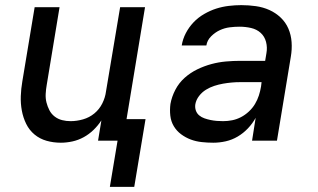

<svg xmlns="http://www.w3.org/2000/svg" viewBox="-20 -548 1240 748"><path d="M503 180H408L438 0H362L375 -79Q362 -59 344.5 -42Q327 -25 306 -13.5Q285 -2 262 3Q239 8 217 8Q188 8 161.5 0.5Q135 -7 114.5 -24Q94 -41 82 -65.5Q70 -90 65 -117.5Q60 -145 61 -173.5Q62 -202 67 -231L115 -520H212L162 -217Q159 -200 158 -182.5Q157 -165 161 -149Q165 -133 172.5 -118.5Q180 -104 193 -94Q206 -84 222 -80Q238 -76 255 -76Q279 -76 303.5 -83Q328 -90 347.5 -106Q367 -122 378.5 -145Q390 -168 393 -192L448 -520H545L473 -84H547Z M811 8Q788 8 765.5 5.5Q743 3 723 -4.5Q703 -12 685.5 -25Q668 -38 657 -56.5Q646 -75 643.5 -97.5Q641 -120 644 -143Q649 -171 663 -198Q677 -225 699.5 -245Q722 -265 749 -278Q776 -291 804 -298.5Q832 -306 860.5 -308.5Q889 -311 916 -311H1013L1018 -341Q1022 -363 1016.5 -384.5Q1011 -406 995.5 -420Q980 -434 958 -439Q936 -444 913 -444Q894 -444 874.5 -441.5Q855 -439 836.5 -430.5Q818 -422 802.5 -406.5Q787 -391 784 -371H688Q692 -396 704 -419Q716 -442 734 -461Q752 -480 775.5 -493.5Q799 -507 822.5 -514.5Q846 -522 871 -525Q896 -528 920 -528Q949 -528 977 -524Q1005 -520 1029.5 -509Q1054 -498 1073.5 -479.5Q1093 -461 1103.5 -436.5Q1114 -412 1116 -384Q1118 -356 1113 -327L1059 0H962L976 -89Q964 -67 946 -48Q928 -29 906 -16Q884 -3 859.5 2.5Q835 8 811 8ZM849 -76Q867 -76 884.5 -79.5Q902 -83 918.5 -91.5Q935 -100 949.5 -113.5Q964 -127 973.5 -143Q983 -159 988.5 -176Q994 -193 997 -211L999 -228H916Q899 -228 882.5 -226.5Q866 -225 849 -222Q832 -219 815 -213.5Q798 -208 782.5 -198.5Q767 -189 755.5 -174Q744 -159 741 -142Q739 -129 743 -117.5Q747 -106 756 -98.5Q765 -91 776.5 -87Q788 -83 800 -80.5Q812 -78 824.5 -77Q837 -76 849 -76Z"/></svg>

Font: Iosevka Aile Medium
Style: Italic
Weight: 500
Italic angle: -9°
Designer: Belleve Invis
Foundry: Belleve Invis
Version: Version 31.1.0; ttfautohint (v1.8.4)